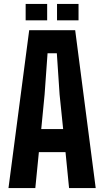

<svg xmlns="http://www.w3.org/2000/svg" viewBox="-20 -953 529 973"><path d="M23 0 128 -800H361L465 0H330L312 -182H177L159 0ZM189 -299H300L282 -474L268 -683H221L206 -474ZM269 -850V-933H378V-850ZM110 -850V-933H219V-850Z"/></svg>

Font: Big Shoulders Text ExtraBold
Style: Regular
Weight: 800
Designer: Patric King
Foundry: XO Type Co
Version: Version 1.000; ttfautohint (v1.8.2)